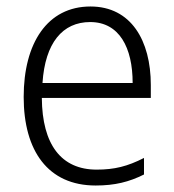

<svg xmlns="http://www.w3.org/2000/svg" viewBox="-20 -562 536 592"><path d="M259 -542C126 -542 53 -429 53 -263C53 -97 128 10 275 10C334 10 378 -1 424 -24V-75C373 -49 333 -39 278 -39C169 -39 110 -116 109 -260H445V-300C445 -437 384 -542 259 -542ZM258 -494C348 -494 389 -415 389 -306H111C119 -430 173 -494 258 -494Z"/></svg>

Font: Noto Sans Ethiopic SemiCondensed Light
Style: Regular
Weight: 300
Width: 4
Designer: Monotype Design Team
Foundry: Monotype Imaging Inc.
Version: Version 2.102